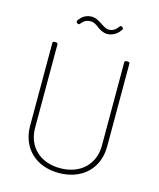

<svg xmlns="http://www.w3.org/2000/svg" viewBox="-130 -983 895 1083"><g transform="rotate(15 317.5 -442.0)"><path d="M379 -820C401 -820 431 -831 452 -861C455 -865 457 -869 457 -872C457 -875 455 -877 452 -879L449 -881C444 -885 439 -884 435 -878C417 -853 399 -846 380 -846C363 -846 347 -858 330 -869C312 -880 295 -892 271 -892C243 -892 217 -881 196 -850C193 -845 194 -840 199 -836L202 -834C207 -830 212 -831 216 -836C235 -860 250 -865 271 -865C291 -865 304 -855 320 -843C336 -832 354 -820 379 -820ZM317 8C453 8 543 -78 543 -207V-690C543 -696 539 -700 533 -700H523C517 -700 513 -696 513 -690V-204C513 -94 435 -20 317 -20C200 -20 123 -94 123 -204V-690C123 -696 119 -700 113 -700H103C97 -700 93 -696 93 -690V-207C93 -78 183 8 317 8Z"/></g></svg>

Font: Barlow Thin
Style: Regular
Weight: 250
Designer: Jeremy Tribby
Foundry: Tribby Type
Version: Version 1.422;hotconv 1.0.109;makeotfexe 2.5.65596